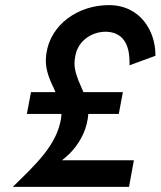

<svg xmlns="http://www.w3.org/2000/svg" viewBox="-20 -730 627 750"><path d="M101 -370 85 -285H220C220 -278 219 -271 218 -264C200 -162 121 -89 30 0H484L503 -104H222C232 -112 242 -120 251 -129C288 -166 315 -214 323 -267C324 -273 324 -279 325 -285H444L460 -370H306C303 -377 300 -384 297 -391C280 -427 271 -458 271 -482C271 -491 272 -500 274 -510C284 -572 340 -606 392 -606C393 -606 395 -606 396 -606C475 -603 486 -533 486 -487C486 -483 486 -479 486 -475L587 -512C587 -514 587 -516 587 -518C587 -602 533 -710 405 -710C286 -710 177 -635 161 -520C160 -511 159 -502 159 -493C159 -461 170 -425 190 -386C192 -381 194 -375 197 -370Z"/></svg>

Font: Jost Medium
Style: Italic
Weight: 500
Italic angle: -5°
Version: Version 3.710